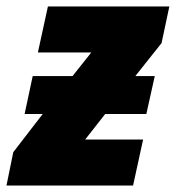

<svg xmlns="http://www.w3.org/2000/svg" viewBox="-48 -573 543 593"><path d="M-28 0H363L394 -142H215L277 -221H404L430 -338H370L451 -440L475 -553H100L69 -411H234L176 -338H53L28 -221H84L-7 -103Z"/></svg>

Font: Noto Sans SemiCondensed Black
Style: Italic
Weight: 900
Width: 4
Italic angle: -12°
Designer: Monotype Design Team
Foundry: Monotype Imaging Inc.
Version: Version 2.013